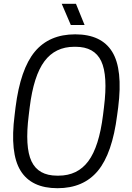

<svg xmlns="http://www.w3.org/2000/svg" viewBox="-20 -970 689 1001"><path d="M301.8 -950.2H376L420.9 -839.8H349.1ZM372.1 -791Q508.8 -791 564.9 -700Q621.1 -608.9 596.2 -410.2L590.8 -370.1Q565.4 -169.9 490.2 -79.3Q415 11.2 279.8 11.2Q143.6 11.2 87.2 -80.1Q30.8 -171.4 56.2 -370.1L61 -410.2Q86.4 -610.4 161.6 -700.7Q236.8 -791 372.1 -791ZM277.8 -54.2H285.2Q384.3 -54.2 440.4 -129.6Q496.6 -205.1 517.1 -370.1L522 -410.2Q543 -576.7 507.6 -651.4Q472.2 -726.1 374 -726.1H367.2Q268.1 -726.1 211.7 -650.6Q155.3 -575.2 134.8 -410.2L129.9 -370.1Q108.9 -203.6 144.3 -128.9Q179.7 -54.2 277.8 -54.2Z"/></svg>

Font: Cooper Hewitt
Style: Book Italic
Weight: 706
Designer: Village Type and Design LLC
Foundry: Cooper Hewitt Smithsonian Design Museum
Version: 1.000